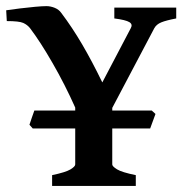

<svg xmlns="http://www.w3.org/2000/svg" viewBox="-60 -613 601 633"><path d="M111.8 0V-35.6Q156.2 -44.9 172.1 -54.4Q188 -64 188 -70.8V-189.5H47.9L37.1 -201.7Q39.6 -209 44.9 -224.9Q50.3 -240.7 53.2 -248.5H188V-258.3Q154.3 -334 113.5 -404.8Q72.8 -475.6 39.1 -520Q30.3 -531.2 16.6 -537.4Q2.9 -543.5 -37.6 -543.5L-39.6 -579.1Q-20.5 -582 5.6 -585.2Q31.7 -588.4 55.9 -590.6Q80.1 -592.8 93.3 -592.8Q106.4 -592.8 120.4 -587.2Q134.3 -581.5 142.1 -570.3Q178.2 -522.5 210.7 -467Q243.2 -411.6 277.3 -341.3L371.1 -520Q378.4 -532.7 366.5 -540Q354.5 -547.4 316.9 -552.2V-587.9H521V-552.2Q487.8 -545.9 471.7 -539.3Q455.6 -532.7 448.7 -520L310.1 -257.3V-248.5H440.4L452.6 -237.3L435.1 -189.5H310.1V-70.8Q310.1 -64.5 325.9 -54.7Q341.8 -44.9 387.7 -35.6V0Z"/></svg>

Font: David Libre
Style: Bold
Weight: 700
Designer: Ismar David, J. Victor Gaultney, Annie Olsen and Meir Sadan
Foundry: Monotype Imaging Inc. & SIL International
Version: Version 1.100; ttfautohint (v1.8.4.7-5d5b)